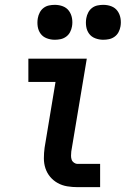

<svg xmlns="http://www.w3.org/2000/svg" viewBox="-20 -772 540 792"><path d="M300 0Q278 0 257 -3.5Q236 -7 218 -17Q200 -27 187 -42.5Q174 -58 167.5 -77.5Q161 -97 161 -119Q161 -141 164 -163L209 -434H97V-530H338L274 -147Q273 -138 273 -129.5Q273 -121 275.5 -113.5Q278 -106 285 -101Q292 -96 300 -96H393V0ZM406 -608Q389 -608 373 -614Q357 -620 347.5 -633Q338 -646 335.5 -663Q333 -680 336 -697Q338 -709 344 -720.5Q350 -732 360 -739.5Q370 -747 382 -749.5Q394 -752 406 -752Q424 -752 439.5 -746Q455 -740 464.5 -727Q474 -714 477 -697Q480 -680 477 -663Q475 -651 469 -639.5Q463 -628 452.5 -620.5Q442 -613 430 -610.5Q418 -608 406 -608ZM206 -608Q189 -608 173 -614Q157 -620 147.5 -633Q138 -646 135.5 -663Q133 -680 136 -697Q138 -709 144 -720.5Q150 -732 160 -739.5Q170 -747 182 -749.5Q194 -752 206 -752Q224 -752 239.5 -746Q255 -740 264.5 -727Q274 -714 277 -697Q280 -680 277 -663Q275 -651 269 -639.5Q263 -628 252.5 -620.5Q242 -613 230 -610.5Q218 -608 206 -608Z"/></svg>

Font: Iosevka Curly Oblique
Style: Bold
Weight: 700
Italic angle: -9°
Monospace: yes
Designer: Belleve Invis
Foundry: Belleve Invis
Version: Version 11.1.0; ttfautohint (v1.8.3)